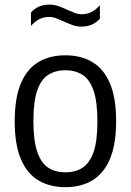

<svg xmlns="http://www.w3.org/2000/svg" viewBox="-20 -786 556 816"><path d="M258 9.5Q192.5 9.5 144 -19Q95.5 -47.5 69 -109.2Q42.5 -171 42.5 -270.5Q42.5 -370 68.8 -431.8Q95 -493.5 143.2 -522.2Q191.5 -551 258 -551Q324 -551 372.5 -522.2Q421 -493.5 447.2 -431.8Q473.5 -370 473.5 -271Q473.5 -171.5 447 -109.8Q420.5 -48 372.2 -19.2Q324 9.5 258 9.5ZM258 -53.5Q300 -53.5 330.5 -73Q361 -92.5 377.5 -139.5Q394 -186.5 394 -269Q394 -353.5 377.5 -401.2Q361 -449 330.2 -468.2Q299.5 -487.5 258 -487.5Q216.5 -487.5 185.8 -468.5Q155 -449.5 138.5 -402.2Q122 -355 122 -272Q122 -188 138.5 -140.2Q155 -92.5 185.5 -73Q216 -53.5 258 -53.5ZM326 -673Q305 -673 286.5 -680Q268 -687 250.5 -695Q234.5 -702.5 219.5 -708.2Q204.5 -714 189.5 -714Q166 -714 147.5 -704.8Q129 -695.5 111.5 -676V-733Q141 -766.5 190 -766.5Q211 -766.5 229.8 -759.5Q248.5 -752.5 265.5 -744.5Q281.5 -737.5 296.5 -731.5Q311.5 -725.5 326.5 -725.5Q350 -725.5 368.8 -735Q387.5 -744.5 404.5 -763.5V-706.5Q375 -673 326 -673Z"/></svg>

Font: Encode Sans SemiCondensed
Style: Regular
Weight: 400
Width: 4
Designer: Multiple Designers
Foundry: Impallari Type
Version: Version 3.002